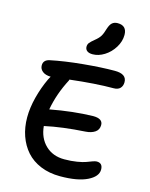

<svg xmlns="http://www.w3.org/2000/svg" viewBox="-144 -1114 927 1186"><g transform="rotate(15 319.5 -521.0)"><path d="M356.9 -797.9Q333.5 -797.9 321.3 -807.6Q309.1 -817.4 309.1 -834Q309.1 -848.6 317.6 -859.4Q326.2 -870.1 347.2 -887.2Q371.1 -906.2 381.6 -923.6Q392.1 -940.9 400.9 -972.2Q410.2 -1001.5 423.8 -1012.7Q437.5 -1023.9 458 -1023.9Q517.1 -1023.9 517.1 -963.9Q517.1 -922.4 492.9 -883.3Q468.8 -844.2 431.6 -821Q394.5 -797.9 356.9 -797.9ZM357.9 -18.1Q288.6 -18.1 233.2 -41Q177.7 -64 141.8 -104.5Q106 -145 86.9 -199.5Q67.9 -253.9 67.9 -317.9Q67.9 -378.4 85.4 -446.8Q103 -515.1 131.8 -576.2Q134.3 -581.5 143.1 -597.2Q109.4 -597.7 90.6 -612.8Q71.8 -627.9 71.8 -650.9Q71.8 -685.1 109.9 -693.8Q200.2 -712.9 316.7 -723.9Q433.1 -734.9 517.1 -734.9Q592.8 -734.9 592.8 -682.1Q592.8 -658.2 578.9 -643.6Q564.9 -628.9 537.1 -628.9Q422.9 -628.9 259.8 -609.9L257.8 -603Q205.6 -503.4 187 -399.9Q332 -427.2 460 -430.2Q522 -430.2 522 -389.2Q522 -358.9 498.8 -343.3Q475.6 -327.6 439 -325.2Q292.5 -316.4 181.2 -292Q188 -216.8 235.1 -171.4Q282.2 -126 356 -126Q399.9 -126 436.5 -132.1Q473.1 -138.2 492.2 -145.5Q511.2 -152.8 528.1 -158.9Q544.9 -165 554.2 -165Q592.8 -165 592.8 -123Q592.8 -78.6 531 -48.3Q469.2 -18.1 357.9 -18.1Z"/></g></svg>

Font: Shantell Sans Bouncy
Style: Regular
Weight: 500
Designer: Stephen Nixon, Anya Danilova, Shantell Martin
Foundry: Arrow Type
Version: Version 1.006;[9816181b4]